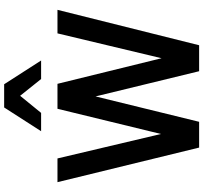

<svg xmlns="http://www.w3.org/2000/svg" viewBox="-47 -923 970 916"><g transform="rotate(-90 438.0 -465.0)"><path d="M680.2 0H556.2L436 -494.1L314.9 0H191.9L26.9 -675.8H140.1L256.8 -182.1L377 -675.8H496.1L618.2 -179.2L736.8 -675.8H849.1ZM519 -753.9 439 -854 357.4 -753.9H270L383.3 -930.2H494.1L607.4 -753.9Z"/></g></svg>

Font: Lorenzo Sans Medium
Style: Regular
Weight: 500
Foundry: Intel Corporation
Version: Version 1.00; ttfautohint (v1.5)